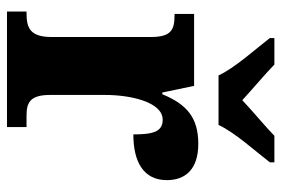

<svg xmlns="http://www.w3.org/2000/svg" viewBox="-148 -658 806 550"><g transform="rotate(90 255.0 -383.0)"><path d="M196 -606H338C358 -651 416 -715 445 -753V-766H369C346 -743 295 -701 267 -674C238 -701 188 -743 165 -766H89V-753C118 -715 176 -651 196 -606ZM13 0H344V-56H312C276 -56 252 -64 252 -123V-282C252 -353 272 -446 323 -446C358 -446 365 -417 365 -362C445 -362 496 -392 496 -458C496 -511 465 -548 392 -548C318 -548 279 -516 250 -445H245L226 -536H20V-480H23C65 -480 86 -471 86 -412V-128C86 -65 59 -56 17 -56H13Z"/></g></svg>

Font: Noto Serif Tamil SemiCondensed ExtraBold
Style: Italic
Weight: 800
Width: 4
Italic angle: -12°
Designer: Indian Type Foundry, Tom Grace, and the Monotype Design Team
Foundry: Monotype Imaging Inc.
Version: Version 2.003